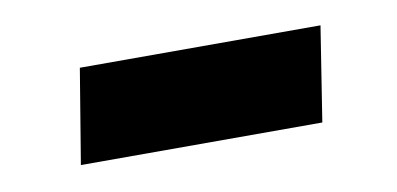

<svg xmlns="http://www.w3.org/2000/svg" viewBox="-30 -390 501 242"><g transform="rotate(-10 220.0 -269.5)"><path d="M59 -209 79 -330H387L368 -209Z"/></g></svg>

Font: Nunito Sans 10pt ExtraBold
Style: Italic
Weight: 800
Italic angle: -9°
Designer: Vernon Adams
Foundry: Vernon Adams
Version: Version 3.101;gftools[0.9.27]